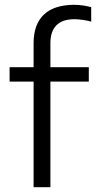

<svg xmlns="http://www.w3.org/2000/svg" viewBox="-20 -780 420 800"><path d="M120 -600V-500H20V-440H120V0H190V-440H350V-500H190V-600C190 -666 224 -700 290 -700C312 -700 343 -695 360 -690V-750C344 -755 314 -760 290 -760C178 -760 120 -705 120 -600Z"/></svg>

Font: Gully Light
Style: Regular
Weight: 300
Designer: jaikishan Patel
Foundry: MagicType
Version: Version 1.000;Glyphs 3.2 (3242)